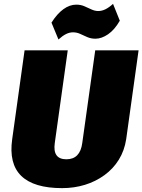

<svg xmlns="http://www.w3.org/2000/svg" viewBox="-20 -960 736 992"><path d="M301 12Q155 12 90 -51Q25 -114 43 -241L107 -700H330L263 -221Q257 -179 272 -158Q287 -137 323 -137Q394 -137 405 -221L472 -700H696L632 -241Q623 -182 594 -135Q565 -88 519.5 -55Q474 -22 418.5 -5Q363 12 301 12ZM246 -843Q275 -889 307.5 -912.5Q340 -936 374 -936Q397 -936 415.5 -928Q434 -920 452 -911.5Q470 -903 488 -903Q506 -903 524.5 -912Q543 -921 564 -940L599 -853Q572 -806 538.5 -783Q505 -760 473 -760Q450 -760 430.5 -768.5Q411 -777 394 -785Q377 -793 357 -793Q339 -793 321 -784Q303 -775 282 -756Z"/></svg>

Font: Pathway Extreme Condensed Black
Style: Italic
Weight: 900
Width: 3
Italic angle: -8°
Version: Version 1.001;gftools[0.9.26]